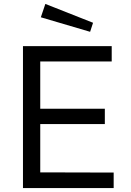

<svg xmlns="http://www.w3.org/2000/svg" viewBox="-20 -958 666 978"><path d="M211 -938 188 -870 439 -796 454 -842ZM97 0H559V-79L185 -80V-326H514V-404H185V-645H549V-723H97Z"/></svg>

Font: United Sans
Style: Regular
Weight: 400
Designer: Pablo Impallari, Rodrigo Fuenzalida (Modified by Dan O. Williams)
Version: Version 1.000;PS 001.000;hotconv 1.0.88;makeotf.lib2.5.64775